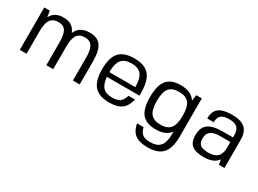

<svg xmlns="http://www.w3.org/2000/svg" viewBox="-36 -1129 2633 1959"><g transform="rotate(30 1280.5 -150.0)"><path d="M284 -443Q219 -443 189.5 -402Q160 -361 160 -270V0H80V-500H145L157 -428Q197 -510 305 -510Q417 -510 453 -414Q492 -510 615 -510Q705 -510 745.5 -453Q786 -396 786 -270V0H706V-270Q706 -361 680 -402Q654 -443 596 -443Q531 -443 502.5 -402Q474 -361 474 -270V0H393V-270Q393 -362 367.5 -402.5Q342 -443 284 -443Z M987 -206Q994 -124 1029.5 -86.5Q1065 -49 1139 -49Q1197 -49 1228 -71.5Q1259 -94 1275 -149H1351Q1333 -66 1282.5 -28Q1232 10 1139 10Q1017 10 961.5 -52Q906 -114 906 -250Q906 -387 961 -448.5Q1016 -510 1139 -510Q1261 -510 1316 -445.5Q1371 -381 1371 -239V-206ZM1291 -260Q1291 -362 1255 -406.5Q1219 -451 1138 -451Q1058 -451 1021.5 -406Q985 -361 985 -260Z M1685 10Q1572 10 1521.5 -51.5Q1471 -113 1471 -249Q1471 -386 1522 -448Q1573 -510 1685 -510Q1811 -510 1861 -429L1871 -500H1936V-50Q1936 87 1881 148.5Q1826 210 1704 210Q1607 210 1556.5 172Q1506 134 1491 51H1568Q1580 105 1610.5 128Q1641 151 1700 151Q1783 151 1819.5 107Q1856 63 1856 -37V-63Q1806 10 1685 10ZM1704 -56Q1785 -56 1820.5 -101Q1856 -146 1856 -249Q1856 -352 1820.5 -397Q1785 -442 1704 -442Q1622 -442 1586.5 -397Q1551 -352 1551 -249Q1551 -147 1586.5 -101.5Q1622 -56 1704 -56Z M2426 0 2416 -59Q2370 10 2250 10Q2153 10 2109.5 -26.5Q2066 -63 2066 -144Q2066 -233 2119.5 -273.5Q2173 -314 2291 -314H2411V-340Q2411 -401 2381.5 -428.5Q2352 -456 2287 -456Q2220 -456 2191.5 -431Q2163 -406 2163 -350H2086Q2086 -434 2134 -472Q2182 -510 2289 -510Q2394 -510 2442.5 -467.5Q2491 -425 2491 -331V0ZM2411 -260H2293Q2216 -260 2181 -233.5Q2146 -207 2146 -149Q2146 -97 2174.5 -75Q2203 -53 2269 -53Q2341 -53 2376 -87Q2411 -121 2411 -194Z"/></g></svg>

Font: Fivo Sans
Style: Regular
Weight: 400
Designer: Alexander Slobzheninov
Foundry: Alexander Slobzheninov
Version: 1.0